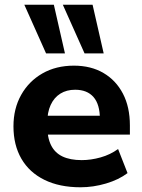

<svg xmlns="http://www.w3.org/2000/svg" viewBox="-20 -782 603 813"><path d="M321 11Q232 11 168 -20.5Q104 -52 70.5 -110Q37 -168 37 -247Q37 -322 69.5 -380Q102 -438 159.5 -471Q217 -504 293 -504Q365 -504 418 -473Q471 -442 500.5 -385.5Q530 -329 530 -251V-212H162V-292H418L403 -278Q403 -340 376 -371Q349 -402 298 -402Q262 -402 235.5 -385.5Q209 -369 194.5 -337.5Q180 -306 180 -261V-251Q180 -200 196 -167.5Q212 -135 244.5 -119.5Q277 -104 326 -104Q365 -104 406 -115.5Q447 -127 480 -151L520 -49Q483 -21 429 -5Q375 11 321 11ZM338 -556 246 -762H372L419 -556ZM175 -556 83 -762H208L255 -556Z"/></svg>

Font: Nunito Sans 11pt ExtraBold
Style: Regular
Weight: 800
Version: Version 3.101;gftools[0.9.27]